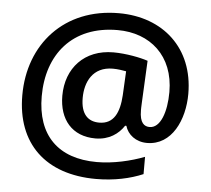

<svg xmlns="http://www.w3.org/2000/svg" viewBox="-55 -773 1008 919"><g transform="rotate(5 449.0 -314.0)"><path d="M844 -358C844 -578 692 -714 480 -714C217 -714 53 -528 53 -283C53 -51 196 86 439 86C526 86 603 69 664 43V-40C599 -15 515 5 436 5C249 5 146 -99 146 -286C146 -487 263 -633 481 -633C637 -633 753 -533 753 -359C753 -263 725 -184 673 -184C648 -184 625 -199 625 -260C625 -264 625 -277 626 -295L636 -499C601 -511 531 -525 470 -525C331 -525 244 -430 244 -297C244 -183 307 -107 419 -107C485 -107 530 -140 556 -180H562C574 -139 613 -107 667 -107C787 -107 844 -234 844 -358ZM342 -295C342 -371 377 -447 474 -447C498 -447 521 -443 538 -440L532 -324C527 -241 501 -184 431 -184C377 -184 342 -217 342 -295Z"/></g></svg>

Font: Noto Sans New Tai Lue Semibold
Style: Regular
Weight: 600
Designer: Monotype Design Team
Foundry: Monotype Imaging Inc.
Version: Version 2.004